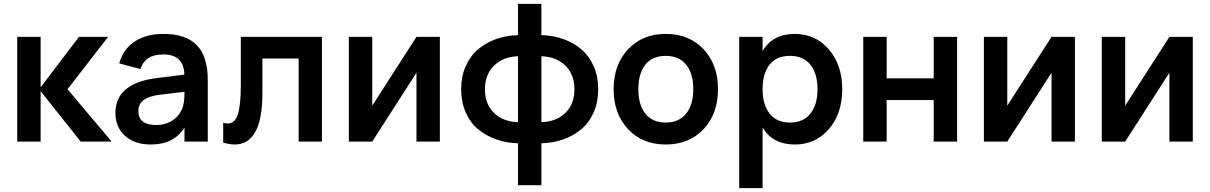

<svg xmlns="http://www.w3.org/2000/svg" viewBox="-20 -730 6240 990"><path d="M68.8 0V-540H189.5V-279.8L387.2 -540H537.6L328.1 -270L555.7 0H396L189.5 -259.8V0Z M822.8 -555.2Q938.5 -555.2 994.9 -496.8Q1051.3 -438.5 1051.3 -318.8V0H931.2V-72.3Q877.4 15.1 756.8 15.1Q674.8 15.1 625 -29.3Q575.2 -73.7 575.2 -147Q575.2 -300.8 788.6 -327.6L930.7 -345.2Q927.7 -449.2 822.8 -449.2Q774.4 -449.2 745.6 -430.9Q716.8 -412.6 704.1 -374L594.7 -403.3Q615.7 -477.1 674.8 -516.1Q733.9 -555.2 822.8 -555.2ZM931.2 -256.8 805.7 -241.7Q748 -234.9 720.7 -214.1Q693.4 -193.4 693.4 -157.2Q693.4 -85.4 785.6 -85.4Q833.5 -85.4 869.4 -109.1Q905.3 -132.8 919.4 -170.4Q931.2 -197.3 931.2 -252Z M1130.9 5.4V-97.2Q1144 -93.3 1153.8 -93.3Q1191.9 -93.3 1206.8 -141.4Q1221.7 -189.5 1221.7 -292V-540H1640.1V0H1520V-428.2H1333V-250Q1333 15.1 1189.9 15.1Q1164.1 15.1 1130.9 5.4Z M2127.4 -540H2248V0H2127.4V-355L1899.4 0H1778.8V-540H1899.4V-185.1Z M2650.9 225.1V8.8Q2589.8 7.3 2537.1 -11.7Q2484.4 -30.8 2444.1 -64.7Q2403.8 -98.6 2380.9 -151.4Q2357.9 -204.1 2357.9 -269.5Q2357.9 -335 2380.9 -387.7Q2403.8 -440.4 2444.1 -474.9Q2484.4 -509.3 2537.1 -528.3Q2589.8 -547.4 2650.9 -548.8V-710H2771.5V-548.8Q2832.5 -547.4 2885.5 -528.3Q2938.5 -509.3 2978.5 -474.9Q3018.6 -440.4 3041.5 -387.7Q3064.5 -335 3064.5 -269.5Q3064.5 -204.1 3041.5 -151.4Q3018.6 -98.6 2978.5 -64.7Q2938.5 -30.8 2885.7 -11.7Q2833 7.3 2771.5 8.8V225.1ZM2771.5 -439.9V-100.1Q2848.6 -102.5 2895.3 -147.9Q2941.9 -193.4 2941.9 -269.5Q2941.9 -345.7 2895.3 -391.6Q2848.6 -437.5 2771.5 -439.9ZM2650.9 -100.1V-439.9Q2574.2 -437.5 2527.3 -391.6Q2480.5 -345.7 2480.5 -269.5Q2480.5 -193.4 2527.1 -147.9Q2573.7 -102.5 2650.9 -100.1Z M3412.6 15.1Q3292.5 15.1 3218.3 -64.2Q3144 -143.6 3144 -270Q3144 -396.5 3218.5 -475.8Q3293 -555.2 3412.6 -555.2Q3533.7 -555.2 3607.9 -476.1Q3682.1 -397 3682.1 -270Q3682.1 -143.1 3607.7 -64Q3533.2 15.1 3412.6 15.1ZM3412.6 -98.1Q3480.5 -98.1 3517.6 -143.8Q3554.7 -189.5 3554.7 -270Q3554.7 -351.6 3517.8 -396.7Q3481 -441.9 3412.6 -441.9Q3344.2 -441.9 3307.9 -397Q3271.5 -352.1 3271.5 -270Q3271.5 -188.5 3308.3 -143.3Q3345.2 -98.1 3412.6 -98.1Z M3912.1 240.2H3791.5V-540H3912.1V-467.3Q3964.4 -555.2 4078.1 -555.2Q4185.1 -555.2 4253.9 -475.1Q4322.8 -395 4322.8 -270Q4322.8 -144 4253.9 -64.5Q4185.1 15.1 4078.1 15.1Q3964.4 15.1 3912.1 -72.3ZM4053.2 -98.1Q4123 -98.1 4159.2 -144.8Q4195.3 -191.4 4195.3 -270Q4195.3 -350.1 4158.9 -396Q4122.6 -441.9 4053.2 -441.9Q3982.9 -441.9 3947.5 -395.8Q3912.1 -349.6 3912.1 -270Q3912.1 -189.9 3948.5 -144Q3984.9 -98.1 4053.2 -98.1Z M4551.8 0H4431.2V-540H4551.8V-326.2H4794.4V-540H4915V0H4794.4V-213.9H4551.8Z M5401.9 -540H5522.5V0H5401.9V-355L5173.8 0H5053.2V-540H5173.8V-185.1Z M6009.8 -540H6130.4V0H6009.8V-355L5781.7 0H5661.1V-540H5781.7V-185.1Z"/></svg>

Font: Vela Sans Bd
Style: Bold
Weight: 700
Designer: Principal design: Mikhail Sharanda - project Manrope.
Design modification: Ravid Balaliev
Foundry: Mikhail Sharanda
Version: Version 1.001